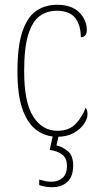

<svg xmlns="http://www.w3.org/2000/svg" viewBox="-20 -562 417 803"><path d="M220 10Q172 10 134.5 -16.5Q97 -43 75 -102.5Q53 -162 53 -263Q53 -370 74 -431Q95 -492 132 -517Q169 -542 219 -542Q279 -542 311 -510.5Q343 -479 343 -436Q343 -420 335.5 -413Q328 -406 318 -406Q318 -457 294.5 -487Q271 -517 217 -517Q176 -517 145.5 -494.5Q115 -472 98 -417Q81 -362 81 -264Q81 -134 119 -74.5Q157 -15 220 -15Q270 -15 297.5 -45Q325 -75 338 -111Q346 -102 346 -84Q346 -66 331.5 -44Q317 -22 288.5 -6Q260 10 220 10ZM197 221Q170 221 144 212V189Q158 193 170 195.5Q182 198 194 198Q223 198 241.5 182Q260 166 260 131Q260 101 241.5 85.5Q223 70 188 65L204 -9H229L216 46Q242 52 264 70.5Q286 89 286 130Q286 176 262 198.5Q238 221 197 221Z"/></svg>

Font: Noto Serif Tamil Condensed Thin
Style: Regular
Weight: 100
Width: 3
Designer: Indian Type Foundry, Tom Grace, and the Monotype Design Team
Foundry: Monotype Imaging Inc.
Version: Version 2.004; ttfautohint (v1.8.4.7-5d5b)